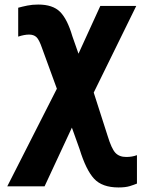

<svg xmlns="http://www.w3.org/2000/svg" viewBox="-20 -579 640 844"><path d="M501 245Q532 245 551 239Q570 233 582 228V103Q561 111 535 111Q504 111 487 92.5Q470 74 453 18L392 -172L579 -553H421L325 -343L298 -420Q276 -495 244 -527Q212 -559 148 -559Q122 -559 100 -554.5Q78 -550 60 -545V-418Q87 -427 108 -427Q128 -427 140 -416Q152 -405 165 -367L230 -189L12 240H176L296 -18L330 77Q358 168 393.5 206.5Q429 245 501 245Z"/></svg>

Font: Noto Sans Mono Extra
Style: Regular
Weight: 800
Designer: Monotype Design Team
Foundry: Monotype Imaging Inc.
Version: Version 1.900